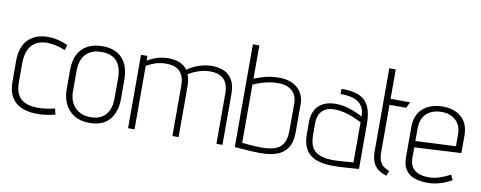

<svg xmlns="http://www.w3.org/2000/svg" viewBox="-61 -988 3230 1288"><g transform="rotate(10 1553.5 -343.5)"><path d="M337 -442 349 -478Q317 -493 282.5 -501.5Q248 -510 214 -510Q152 -510 110.5 -485.5Q69 -461 49 -418Q29 -375 29 -317V-174Q29 -110 52.5 -69.5Q76 -29 119.5 -9.5Q163 10 220 11Q253 12 286.5 7.5Q320 3 351 -5L342 -45Q341 -45 331 -42.5Q321 -40 304 -37Q287 -34 266 -32Q245 -30 222 -30Q185 -31 157 -39.5Q129 -48 109.5 -66Q90 -84 81 -113Q72 -142 72 -183V-312Q73 -359 88 -394.5Q103 -430 134.5 -450Q166 -470 215 -470Q245 -469 277 -462Q309 -455 337 -442Z M766 -185V-316Q766 -408 719.5 -460Q673 -512 584 -512Q525 -512 482.5 -489.5Q440 -467 418 -423.5Q396 -380 396 -316V-185Q396 -131 417 -87Q438 -43 480 -16.5Q522 10 585 10Q676 10 721 -43.5Q766 -97 766 -185ZM723 -317V-178Q723 -134 708 -100.5Q693 -67 662.5 -48Q632 -29 585 -29Q539 -29 506.5 -48.5Q474 -68 457 -101.5Q440 -135 440 -178V-317Q440 -368 456.5 -402.5Q473 -437 505 -455Q537 -473 585 -473Q631 -473 661.5 -455.5Q692 -438 707.5 -403.5Q723 -369 723 -317Z M1449 -343V0H1490V-344Q1490 -390 1478 -422Q1466 -454 1443.5 -473.5Q1421 -493 1390 -501.5Q1359 -510 1320 -509Q1294 -508 1265.5 -501Q1237 -494 1210.5 -482Q1184 -470 1163 -454Q1148 -475 1126.5 -487.5Q1105 -500 1078.5 -505Q1052 -510 1021 -509Q996 -508 973 -502.5Q950 -497 930 -488Q910 -479 891 -468V-500H847V0H891V-433Q912 -444 930.5 -452Q949 -460 969.5 -465Q990 -470 1016 -471Q1045 -472 1069.5 -466Q1094 -460 1111.5 -445Q1129 -430 1139 -405Q1149 -380 1149 -343V0H1191V-344Q1191 -369 1187.5 -389Q1184 -409 1177 -426Q1200 -440 1223 -449.5Q1246 -459 1269.5 -464.5Q1293 -470 1315 -471Q1345 -472 1369 -466Q1393 -460 1411 -445Q1429 -430 1439 -405Q1449 -380 1449 -343Z M1618 -473V-700H1574V0Q1573 0 1585.5 1Q1598 2 1618.5 3.5Q1639 5 1661.5 6.5Q1684 8 1705 9Q1726 10 1739 10Q1790 11 1830.5 2.5Q1871 -6 1900 -26.5Q1929 -47 1944 -82Q1959 -117 1959 -169V-359Q1959 -395 1946.5 -423Q1934 -451 1911 -470.5Q1888 -490 1857 -500Q1826 -510 1789 -510Q1755 -510 1724.5 -505Q1694 -500 1668 -491.5Q1642 -483 1618 -473ZM1618 -36V-433Q1645 -445 1672.5 -454Q1700 -463 1729 -468Q1758 -473 1792 -473Q1814 -473 1836 -467Q1858 -461 1876.5 -447Q1895 -433 1905.5 -410.5Q1916 -388 1916 -355V-171Q1916 -138 1908.5 -111.5Q1901 -85 1882.5 -65.5Q1864 -46 1830 -36.5Q1796 -27 1743 -28Q1721 -28 1699.5 -29.5Q1678 -31 1660.5 -32.5Q1643 -34 1631.5 -35Q1620 -36 1618 -36Z M2376 -349Q2351 -363 2320.5 -375.5Q2290 -388 2258 -395.5Q2226 -403 2191 -403Q2154 -403 2125.5 -393Q2097 -383 2076.5 -363.5Q2056 -344 2045.5 -316Q2035 -288 2035 -252V-169Q2035 -117 2050.5 -82Q2066 -47 2094.5 -26.5Q2123 -6 2163.5 2.5Q2204 11 2254 10Q2268 10 2289 9Q2310 8 2333 6.5Q2356 5 2376 3.5Q2396 2 2408.5 1Q2421 0 2420 0V-304Q2420 -363 2407.5 -402.5Q2395 -442 2370 -465.5Q2345 -489 2305.5 -499Q2266 -509 2212 -509L2210 -474Q2242 -474 2272 -469Q2302 -464 2325.5 -450.5Q2349 -437 2362.5 -412.5Q2376 -388 2376 -349ZM2376 -310V-37Q2376 -37 2369 -36Q2362 -35 2349.5 -34.5Q2337 -34 2321 -32.5Q2305 -31 2287 -30Q2269 -29 2252 -28Q2199 -27 2164.5 -36.5Q2130 -46 2111 -65Q2092 -84 2084.5 -111.5Q2077 -139 2077 -172V-250Q2077 -282 2086 -304Q2095 -326 2110.5 -339.5Q2126 -353 2146 -359Q2166 -365 2188 -365Q2221 -365 2253 -357.5Q2285 -350 2316 -337.5Q2347 -325 2376 -310Z M2547 -132V-459H2661L2680 -500H2547V-700H2503V-132Q2503 -74 2528 -39Q2553 -4 2608 13L2622 -21Q2596 -31 2579.5 -45Q2563 -59 2555 -81Q2547 -103 2547 -132Z M2760 -134V-207L3078 -224V-342Q3078 -398 3056 -435Q3034 -472 2994.5 -491Q2955 -510 2902 -510Q2849 -510 2807 -491Q2765 -472 2741 -434Q2717 -396 2717 -339V-134Q2717 -92 2729.5 -64Q2742 -36 2765.5 -19Q2789 -2 2821 5Q2853 12 2890 12Q2930 12 2972.5 -0.5Q3015 -13 3052 -35L3035 -69Q2996 -49 2960.5 -37.5Q2925 -26 2886 -26Q2860 -26 2837 -32Q2814 -38 2797 -50.5Q2780 -63 2770 -83.5Q2760 -104 2760 -134ZM3034 -347V-263L2760 -250V-336Q2760 -380 2777 -410.5Q2794 -441 2826 -457Q2858 -473 2901 -473Q2940 -473 2969.5 -458Q2999 -443 3016.5 -415Q3034 -387 3034 -347Z"/></g></svg>

Font: Advent Pro Light
Style: Regular
Weight: 300
Version: Version 3.000